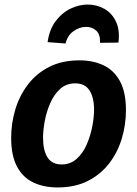

<svg xmlns="http://www.w3.org/2000/svg" viewBox="-20 -811 601 843"><path d="M329 -546Q389 -546 435 -524Q481 -502 507 -454Q533 -406 533 -327Q533 -264 515 -203.5Q497 -143 460 -94.5Q423 -46 366.5 -17Q310 12 233 12Q172 12 126 -10Q80 -32 54.5 -80Q29 -128 29 -206Q29 -269 47 -329.5Q65 -390 102 -439Q139 -488 195.5 -517Q252 -546 329 -546ZM310 -445Q271 -445 244 -420.5Q217 -396 200.5 -358Q184 -320 176.5 -279.5Q169 -239 169 -206Q169 -151 188.5 -120Q208 -89 251 -89Q289 -89 316.5 -113.5Q344 -138 360.5 -176Q377 -214 385 -255Q393 -296 393 -329Q393 -383 373 -414Q353 -445 310 -445ZM365 -791Q405 -791 438.5 -772Q472 -753 489.5 -715.5Q507 -678 500 -624L419 -623Q421 -660 402.5 -676.5Q384 -693 359 -693Q329 -693 302.5 -674Q276 -655 268 -620L189 -626Q197 -682 224.5 -718.5Q252 -755 289.5 -773Q327 -791 365 -791Z"/></svg>

Font: Bitter
Style: Bold Italic
Weight: 700
Italic angle: -9°
Designer: Sol Matas, and Bitter project Authors
Foundry: Sol Matas
Version: Version 2.001